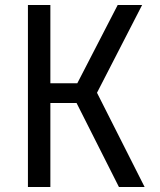

<svg xmlns="http://www.w3.org/2000/svg" viewBox="-20 -750 640 770"><path d="M92 0V-730H182V-416H290L452 -730H550L369 -378L560 0H457L287 -337H182V0Z"/></svg>

Font: JetBrains Mono
Style: Regular
Weight: 400
Monospace: yes
Designer: Philipp Nurullin, Konstantin Bulenkov
Foundry: JetBrains
Version: Version 2.305